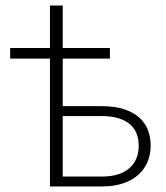

<svg xmlns="http://www.w3.org/2000/svg" viewBox="-20 -670 596 690"><path d="M346 -35.5Q380 -35.5 405 -43.8Q430 -52 446.2 -66.8Q462.5 -81.5 470.5 -101.8Q478.5 -122 478.5 -146Q478.5 -168 471.8 -187.5Q465 -207 449.2 -221.5Q433.5 -236 407.5 -244.5Q381.5 -253 343.5 -253H205.5V-35.5ZM343.5 -288.5Q394.5 -288.5 428.8 -276.5Q463 -264.5 483.5 -244.8Q504 -225 512.8 -199.5Q521.5 -174 521.5 -147Q521.5 -115.5 510.2 -88.5Q499 -61.5 477 -41.8Q455 -22 422.2 -11Q389.5 0 346 0H159.5V-459.5H16.5V-497.5H159.5V-650H205.5V-497.5H375V-459.5H205.5V-288.5Z"/></svg>

Font: Lato 2
Style: Regular
Weight: 300
Designer: Lukasz Dziedzic with Adam Twardoch and Botio Nikoltchev
Foundry: tyPoland Lukasz Dziedzic
Version: Version 2.015; 2015-08-06; http://www.latofonts.com/